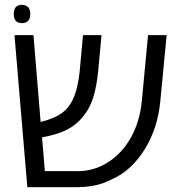

<svg xmlns="http://www.w3.org/2000/svg" viewBox="-20 -776 747 796"><path d="M93.3 0 40 -630.4H118.7L148.4 -270.5Q181.2 -278.3 210.9 -292.2Q240.7 -306.2 260.3 -329.1Q283.2 -356.9 294.7 -397Q306.2 -437 310.5 -482.4L324.2 -630.4H400.9L387.2 -482.9Q380.9 -417.5 366.2 -370.8Q351.6 -324.2 321.8 -289.6Q294.4 -256.3 254.6 -236.8Q214.8 -217.3 157.7 -207.5Q156.7 -207.5 155.8 -207.3Q154.8 -207 154.3 -207L166 -66.4H302.2Q369.6 -66.4 427.2 -102.8Q484.9 -139.2 522.5 -205.1Q559.6 -272 567.9 -356.4L593.8 -630.4H670.9L644.5 -355.5Q633.8 -245.1 581.1 -158.7Q554.7 -115.7 520 -83Q485.4 -50.3 437.5 -29.8Q406.2 -13.7 370.8 -6.8Q335.4 0 297.4 0ZM70.3 -680.2Q37.1 -680.2 37.1 -717.8Q37.1 -755.9 70.3 -755.9Q105.5 -755.9 105.5 -717.8Q105.5 -680.2 70.3 -680.2Z"/></svg>

Font: Open Sans
Style: Regular
Weight: 400
Designer: Monotype Design Team
Foundry: Monotype Imaging Inc.
Version: Version 3.000; ttfautohint (v1.8.4)